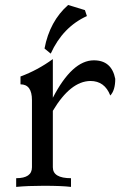

<svg xmlns="http://www.w3.org/2000/svg" viewBox="-20 -734 505 754"><path d="M258.8 0Q223.6 -4.4 150.9 -4.4Q88.4 -4.4 43.5 0V-34.2Q105.5 -34.2 105.5 -77.1V-340.8Q105.5 -402.8 60.5 -402.8V-433.6Q127.9 -458.5 187.5 -502V-350.1Q263.7 -497.1 348.6 -497.1Q418.5 -497.1 432.6 -424.3Q432.6 -379.4 413.1 -358.9Q391.1 -416 335 -416Q256.8 -415 187.5 -298.8V-77.1Q187.5 -34.2 258.8 -34.2ZM179.2 -523.4 154.8 -543.5Q175.3 -650.9 247.6 -714.4L313.5 -694.3L321.3 -670.9Q226.6 -627.9 179.2 -523.4Z"/></svg>

Font: Kelvinch
Style: Regular
Weight: 400
Designer: Paul James MIller
Foundry: High-Logic / Made with FontCreator
Version: Version 3.30 September 23, 2016